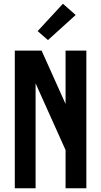

<svg xmlns="http://www.w3.org/2000/svg" viewBox="-20 -1005 540 1025"><path d="M59 0V-735H202L330 -450V-735H441V0H330V-204L170 -560V0ZM236 -791 181 -839 316 -985 384 -925Z"/></svg>

Font: Iosevka SS08 Regular
Style: Bold
Weight: 700
Monospace: yes
Designer: Belleve Invis
Foundry: Belleve Invis
Version: Version 16.3.4; ttfautohint (v1.8.4)